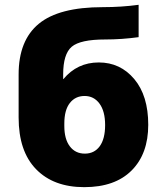

<svg xmlns="http://www.w3.org/2000/svg" viewBox="-20 -770 686 800"><path d="M57.6 -280.3V-460Q57.6 -601.6 141.6 -670.9Q225.6 -740.2 408.2 -740.2Q486.3 -740.2 557.6 -750V-615.2Q487.3 -605.5 418 -605.5Q314.5 -605.5 278.8 -575.2Q243.2 -544.9 243.2 -460V-440.4H244.1Q301.8 -509.8 391.6 -509.8Q481.4 -509.8 539.6 -440.4Q597.7 -371.1 597.7 -250Q597.7 -128.9 528.3 -59.6Q459 9.8 331.1 9.8Q203.1 9.8 130.4 -64.9Q57.6 -139.6 57.6 -280.3ZM248 -245.1Q248 -190.4 271 -160.2Q293.9 -129.9 333.5 -129.9Q373 -129.9 395.5 -160.6Q418 -191.4 418 -249Q418 -306.6 394.5 -338.4Q371.1 -370.1 332.5 -370.1Q293.9 -370.1 271 -340.8Q248 -311.5 248 -254.9Z"/></svg>

Font: GenEi M Gothic v2 Black
Style: Regular
Weight: 900
Version: Version 2.0